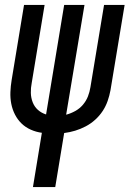

<svg xmlns="http://www.w3.org/2000/svg" viewBox="-20 -540 540 775"><path d="M113 215 149 -4Q126 -7 104.5 -16.5Q83 -26 67 -41.5Q51 -57 40.5 -77.5Q30 -98 25.5 -121Q21 -144 22 -168.5Q23 -193 27 -217L77 -520H160L108 -205Q104 -185 104.5 -165Q105 -145 112 -127Q119 -109 133 -96.5Q147 -84 166 -78L239 -520H321L247 -77Q266 -82 284 -92Q302 -102 315 -117.5Q328 -133 335 -151Q342 -169 345 -188L400 -520H483L426 -176Q422 -154 414.5 -132.5Q407 -111 394.5 -92Q382 -73 364.5 -57Q347 -41 326 -30Q305 -19 283.5 -12.5Q262 -6 239 -3L203 215Z"/></svg>

Font: Iosevka Medium Oblique
Style: Regular
Weight: 500
Italic angle: -9°
Monospace: yes
Designer: Belleve Invis
Foundry: Belleve Invis
Version: Version 32.5.0; ttfautohint (v1.8.4)